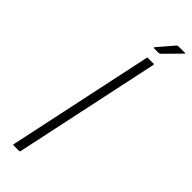

<svg xmlns="http://www.w3.org/2000/svg" viewBox="-270 -812 824 824"><g transform="rotate(45 142.0 -400.5)"><path d="M81 -5Q80 0 75 0H42Q38 0 39 -5L180 -668Q180 -673 185 -673H218Q220 -673 221 -672Q222 -671 222 -668ZM202 -721H174Q171 -721 171 -722.5Q171 -724 172 -726L233 -797Q235 -799 237 -800Q239 -801 242 -801H281Q283 -801 284 -800Q285 -799 282 -797L210 -724Q208 -723 206 -722Q204 -721 202 -721Z"/></g></svg>

Font: Glory Thin ExtraLight
Style: Italic
Weight: 250
Italic angle: -12°
Version: Version 1.011